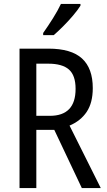

<svg xmlns="http://www.w3.org/2000/svg" viewBox="-20 -963 549 983"><path d="M228 -714Q345 -714 400 -663.5Q455 -613 455 -512Q455 -437 424 -390.5Q393 -344 336 -320L496 0H399L258 -298H166V0H80V-714ZM227 -637H166V-370H235Q367 -370 367 -508Q367 -577 333 -607Q299 -637 227 -637ZM392 -934Q379 -913 355 -884.5Q331 -856 303.5 -828.5Q276 -801 255 -783H201V-794Q227 -831 251.5 -870Q276 -909 292 -943H392Z"/></svg>

Font: Noto Sans Tamil Condensed
Style: Regular
Weight: 400
Width: 3
Designer: Jelle Bosma - Monotype Design Team
Foundry: Monotype Imaging Inc.
Version: Version 2.004; ttfautohint (v1.8.4.7-5d5b)